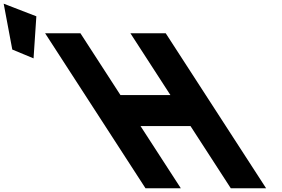

<svg xmlns="http://www.w3.org/2000/svg" viewBox="-481 -1002 1499 1022"><path d="M-415.6 -738.3 -302.4 -691.3 -287.5 -915.2 -461.4 -982.4ZM267 -331H533L747.4 0H935.4L401.1 -825H213.1L426.1 -496H160.1L-52.9 -825H-240.9L293.4 0H481.4Z"/></svg>

Font: Hussar
Style: BdOpOblSeven
Weight: 700
Foundry: Cannot Into Space Fonts
Version: Version 2.00